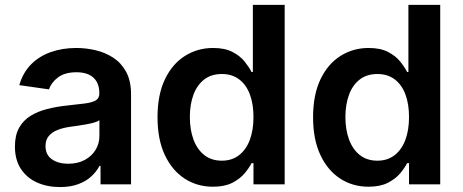

<svg xmlns="http://www.w3.org/2000/svg" viewBox="-20 -747 1875 778"><path d="M223 11Q171.2 11 129.8 -7.6Q88.4 -26.3 64.5 -62.9Q40.5 -99.4 40.5 -153.1Q40.5 -199.2 57.5 -229.4Q74.6 -259.6 104 -277.7Q133.5 -295.8 170.6 -305.2Q207.7 -314.6 247.5 -318.9Q295.5 -323.9 325.3 -327.9Q355.1 -332 368.8 -340.7Q382.5 -349.4 382.5 -367.9V-370Q382.5 -410.2 358.7 -432.2Q334.9 -454.2 290.1 -454.2Q242.9 -454.2 215.4 -433.6Q187.9 -413 178.3 -384.9L58.2 -402Q72.4 -451.7 105.1 -485.3Q137.8 -518.8 185 -535.7Q232.2 -552.6 289.4 -552.6Q328.8 -552.6 367.9 -543.3Q407 -534.1 439.3 -513Q471.6 -491.8 491.3 -455.6Q511 -419.4 511 -365.1V0H387.4V-74.9H383.2Q371.4 -52.2 350.3 -32.5Q329.2 -12.8 297.4 -0.9Q265.6 11 223 11ZM256.4 -83.5Q295.1 -83.5 323.5 -98.9Q351.9 -114.3 367.4 -139.9Q382.8 -165.5 382.8 -195.7V-259.9Q376.8 -255 362.4 -250.7Q348 -246.4 330.3 -243.3Q312.5 -240.1 295.1 -237.6Q277.7 -235.1 264.9 -233.3Q236.2 -229.4 213.4 -220.5Q190.7 -211.6 177.6 -195.8Q164.4 -180 164.4 -155.2Q164.4 -119.7 190.3 -101.6Q216.3 -83.5 256.4 -83.5Z M843 9.6Q778.8 9.6 728 -23.4Q677.2 -56.5 647.7 -119.3Q618.3 -182.2 618.3 -272Q618.3 -362.9 648.3 -425.6Q678.3 -488.3 729.4 -520.4Q780.5 -552.6 843.4 -552.6Q891.3 -552.6 922.2 -536.4Q953.1 -520.2 971.2 -497.7Q989.3 -475.1 999.3 -455.3H1004.6V-727.3H1133.5V0H1007.1V-85.9H999.3Q989.3 -66.1 970.5 -43.9Q951.7 -21.7 920.8 -6Q889.9 9.6 843 9.6ZM878.9 -95.9Q919.7 -95.9 948.5 -118.1Q977.3 -140.3 992.2 -180Q1007.1 -219.8 1007.1 -272.7Q1007.1 -325.6 992.4 -364.7Q977.6 -403.8 949 -425.4Q920.5 -447.1 878.9 -447.1Q835.9 -447.1 807.2 -424.7Q778.4 -402.3 763.8 -362.9Q749.3 -323.5 749.3 -272.7Q749.3 -221.6 764 -181.6Q778.8 -141.7 807.7 -118.8Q836.6 -95.9 878.9 -95.9Z M1473.4 9.6Q1409.1 9.6 1358.3 -23.4Q1307.5 -56.5 1278.1 -119.3Q1248.6 -182.2 1248.6 -272Q1248.6 -362.9 1278.6 -425.6Q1308.6 -488.3 1359.7 -520.4Q1410.9 -552.6 1473.7 -552.6Q1521.7 -552.6 1552.6 -536.4Q1583.5 -520.2 1601.6 -497.7Q1619.7 -475.1 1629.6 -455.3H1634.9V-727.3H1763.8V0H1637.4V-85.9H1629.6Q1619.7 -66.1 1600.9 -43.9Q1582 -21.7 1551.1 -6Q1520.2 9.6 1473.4 9.6ZM1509.2 -95.9Q1550.1 -95.9 1578.8 -118.1Q1607.6 -140.3 1622.5 -180Q1637.4 -219.8 1637.4 -272.7Q1637.4 -325.6 1622.7 -364.7Q1608 -403.8 1579.4 -425.4Q1550.8 -447.1 1509.2 -447.1Q1466.3 -447.1 1437.5 -424.7Q1408.7 -402.3 1394.2 -362.9Q1379.6 -323.5 1379.6 -272.7Q1379.6 -221.6 1394.4 -181.6Q1409.1 -141.7 1438 -118.8Q1467 -95.9 1509.2 -95.9Z"/></svg>

Font: InterMG SemiBold
Style: Regular
Weight: 600
Designer: Rasmus Andersson
Foundry: rsms
Version: Version 3.019;December 26, 2023;FontCreator 15.0.0.2955 64-b